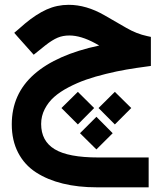

<svg xmlns="http://www.w3.org/2000/svg" viewBox="-20 -445 682 804"><path d="M315 112.8 383.7 44.1 451.9 112.8 383.7 180.7ZM392.6 7.4 460.9 -60.4 529.6 7.4 460.9 76.1ZM237.3 7.4 306 -60.4 374.3 7.4 306 76.1ZM395.5 -254.4 378.9 -263.7Q318.8 -296.4 270.5 -296.4Q243.2 -296.4 221.2 -287.1Q199.2 -277.8 170.4 -255.4L135.7 -227.5L121.1 -215.8L108.9 -229.5L52.7 -292.5L39.6 -307.6L54.7 -320.3L84.5 -346.2Q131.8 -385.7 175.3 -405.3Q218.8 -424.8 267.6 -424.8Q341.3 -424.8 417 -381.3L509.3 -328.1Q552.2 -303.2 596.2 -293.9L611.8 -290.5V-274.9V-186V-168.9L594.7 -166.5Q549.8 -160.6 510 -153.8Q470.2 -147 424.1 -135.7Q377.9 -124.5 340.3 -111.3Q302.7 -98.1 266.8 -79.3Q231 -60.5 206.5 -38.8Q182.1 -17.1 167.2 12Q152.3 41 152.3 74.2Q152.3 145.5 209 179.9Q265.6 214.4 391.6 214.4H583H602.5V233.9V319.8V339.4H583H385.7Q307.1 339.4 243.2 323.7Q179.2 308.1 130.9 276.9Q82.5 245.6 55.9 194.3Q29.3 143.1 29.3 75.7Q29.3 -51.3 122.8 -133.8Q216.3 -216.3 395.5 -254.4Z"/></svg>

Font: Shabnam FD-WOL
Style: Bold-FD-WOL
Weight: 700
Foundry: DejaVu fonts team - Redesigned by Saber Rastikerdar - Based on Vazir font
Version: Version 5.0.0